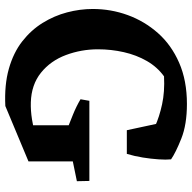

<svg xmlns="http://www.w3.org/2000/svg" viewBox="-20 -698 739 738"><g transform="rotate(90 349.0 -328.5)"><path d="M387 20Q306 24 244 6.5Q182 -11 138.5 -45Q95 -79 67.5 -123.5Q40 -168 27 -217.5Q14 -267 14 -316Q14 -386 37.5 -450.5Q61 -515 106.5 -566.5Q152 -618 220.5 -648Q289 -678 379 -678Q458 -678 512 -656.5Q566 -635 592 -617L562 -495Q551 -504 527 -521Q503 -538 466 -555Q429 -572 380.5 -582.5Q332 -593 273 -590Q237 -564 214 -524Q191 -484 180 -435.5Q169 -387 169 -336Q169 -272 191 -213Q213 -154 259 -117Q305 -80 373 -78Q404 -77 438.5 -82.5Q473 -88 503.5 -96.5Q534 -105 556 -113L600 -69ZM480 -216Q452 -227 420 -240Q388 -253 361 -269L367 -303H472ZM461 -62V-303H600V-69ZM530 -225 510 -303H675L676 -255ZM480 -447 448 -596 592 -617Q594 -598 592 -569Q590 -540 585 -508.5Q580 -477 571 -447Z"/></g></svg>

Font: Eczar SemiBold
Style: Regular
Weight: 600
Designer: Vaibhav Singh
Foundry: Rosetta Type Foundry
Version: Version 2.000